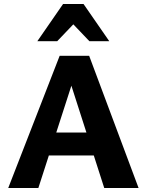

<svg xmlns="http://www.w3.org/2000/svg" viewBox="-20 -936 731 956"><path d="M499 0 314 -576H357L171 0H21L277 -658H424L670 0ZM137 -162 179 -276H473L532 -162ZM425 -731 321 -840 294 -916H396L524 -731ZM166 -731 294 -916H396L370 -841L265 -731Z"/></svg>

Font: Ysabeau Infant ExtraBold
Style: Regular
Weight: 800
Designer: Christian Thalmann (Catharsis Fonts)
Version: Version 2.001;gftools[0.9.30]; featfreeze: ss01,ss02,lnum